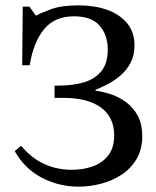

<svg xmlns="http://www.w3.org/2000/svg" viewBox="-20 -686 585 718"><path d="M274 12Q201 12 137 -21Q73 -54 35 -121L59 -141Q97 -95 145 -73Q193 -51 248 -51Q290 -51 326 -63.5Q362 -76 384.5 -104.5Q407 -133 407 -180Q407 -248 357.5 -284Q308 -320 217 -320H184V-366H202Q254 -366 295 -378.5Q336 -391 359.5 -420.5Q383 -450 383 -500Q383 -555 352.5 -590Q322 -625 257 -625Q184 -625 144.5 -576.5Q105 -528 91 -442H63L65 -661H90L114 -628H116Q131 -637 170.5 -651.5Q210 -666 274 -666Q333 -666 380 -649.5Q427 -633 455 -599.5Q483 -566 483 -516Q483 -479 468.5 -451.5Q454 -424 431.5 -404.5Q409 -385 384 -372Q359 -359 337 -350V-347Q367 -343 397.5 -332.5Q428 -322 454 -302Q480 -282 496 -251.5Q512 -221 512 -177Q512 -128 491 -92Q470 -56 435 -33Q400 -10 358 1Q316 12 274 12Z"/></svg>

Font: STIX Two Text
Style: Regular
Weight: 400
Designer: Ross Mills, John Hudson & Paul Hanslow, Tiro Typeworks Ltd; with prior portions MicroPress Inc., and Coen Hoffman.
Foundry: Tiro Typeworks Ltd
Version: Version 2.13 b171